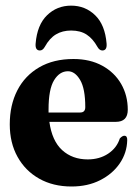

<svg xmlns="http://www.w3.org/2000/svg" viewBox="-20 -668 500 698"><path d="M444.5 -269Q444.5 -225 401 -225H159.5Q169 -156 206 -122.2Q243 -88.5 299 -88.5Q341.5 -88.5 373 -109.2Q404.5 -130 415.5 -164.5Q424.5 -174.5 432 -174.5Q443 -174.5 442.5 -158.5Q441.5 -112.5 415.5 -74.2Q389.5 -36 344.2 -13Q299 10 240 10Q173 10 122.5 -18.5Q72 -47 43.8 -97.8Q15.5 -148.5 15.5 -216Q15.5 -286 43 -339.5Q70.5 -393 122.5 -423.2Q174.5 -453.5 247 -453.5Q307.5 -453.5 352 -429Q396.5 -404.5 420.5 -362.8Q444.5 -321 444.5 -269ZM156.5 -270Q156.5 -264 156.5 -259H271.5Q290 -259 290 -278.5Q290 -346 271.2 -377.5Q252.5 -409 227 -409Q196.5 -409 176.5 -376.2Q156.5 -343.5 156.5 -270ZM238.5 -557Q207 -557 183.5 -543Q160 -529 143 -498Q135.5 -484.5 125 -484.5Q107.5 -484.5 109.5 -509.5Q115 -577.5 151 -612.5Q187 -647.5 238.5 -647.5Q290 -647.5 326 -612.5Q362 -577.5 367.5 -509.5Q369.5 -484.5 352 -484.5Q341.5 -484.5 334 -498Q317.5 -527.5 295 -542.2Q272.5 -557 238.5 -557Z"/></svg>

Font: Fraunces 144pt S050
Style: Bold
Weight: 700
Version: Version 1.000; ttfautohint (v1.8.3)